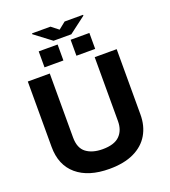

<svg xmlns="http://www.w3.org/2000/svg" viewBox="-179 -1151 1139 1289"><g transform="rotate(-20 391.0 -506.5)"><path d="M201 -1023H333L384 -983L434 -1023H566V-1017L447 -927H320L201 -1017ZM202 -780V-894H337V-780ZM430 -780V-894H564V-780ZM64 -262V-729H221V-272Q221 -196 265 -163Q309 -130 382 -130Q465 -130 503.5 -168Q542 -206 542 -272V-729H699V-262Q699 -181 663 -119.5Q627 -58 556 -24Q485 10 380 10Q231 10 147.5 -61Q64 -132 64 -262Z"/></g></svg>

Font: BDO Grotesk
Style: Bold
Weight: 700
Designer: Deni Anggara
Foundry: Lokal Container
Version: Version 2.000